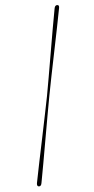

<svg xmlns="http://www.w3.org/2000/svg" viewBox="-94 -763 449 915"><g transform="rotate(-10 130.5 -306.0)"><path d="M130 -306Q139 -339 152.8 -390.5Q166.5 -442 181.8 -500.5Q197 -559 211.8 -614.2Q226.5 -669.5 238 -710Q242 -725 252.5 -724Q263.5 -723 259.5 -709Q250 -674.5 234.2 -621.2Q218.5 -568 200.8 -508.5Q183 -449 167.2 -395.2Q151.5 -341.5 141.5 -306Q131.5 -270.5 117 -216.5Q102.5 -162.5 86.5 -103Q70.5 -43.5 56.2 10Q42 63.5 32 98Q28 113.5 17.5 112Q7 110.5 10.5 95.5Q22 55 38.5 0.2Q55 -54.5 72.5 -112.5Q90 -170.5 105.2 -221.8Q120.5 -273 130 -306Z"/></g></svg>

Font: Fraunces 144pt S000 SemiBold
Style: Italic
Weight: 600
Italic angle: -16°
Version: Version 1.000; ttfautohint (v1.8.3)